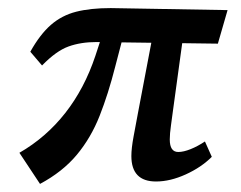

<svg xmlns="http://www.w3.org/2000/svg" viewBox="-20 -443 595 475"><path d="M79 12 28 -65Q94 -103 141.5 -163.5Q189 -224 216 -305L236 -366H288L265 -278Q248 -211 226.5 -156.5Q205 -102 170 -60Q135 -18 79 12ZM366 6Q305 6 305 -57Q305 -76 310.5 -105.5Q316 -135 322 -167L360 -367H435L408 -170Q406 -154 403 -133Q400 -112 400 -98Q400 -67 421 -67Q434 -67 451.5 -74Q469 -81 487 -93L504 -55Q478 -29 439.5 -11.5Q401 6 366 6ZM84 -281 55 -315Q79 -358 106 -381.5Q133 -405 168.5 -414Q204 -423 254 -423L543 -418L519 -335L219 -339Q180 -339 149.5 -328Q119 -317 84 -281Z"/></svg>

Font: Rasa Medium
Style: Italic
Weight: 500
Italic angle: -7.10001°
Designer: Anna Giedrys (Yrsa+Rasa design), David Brezina (Yrsa art-direction, Rasa art-direction, design)
Foundry: Rosetta Type Foundry
Version: Version 2.004